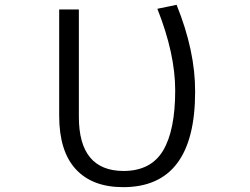

<svg xmlns="http://www.w3.org/2000/svg" viewBox="-20 -770 1040 800"><path d="M493.2 9.8Q364.3 9.8 295.4 -65.4Q226.6 -140.6 226.6 -287.1V-730.5H308.6V-283.2Q308.6 -58.6 494.1 -57.6Q608.4 -57.6 659.2 -142.1Q710 -226.6 710 -393.6Q710 -545.9 635.7 -733.4L715.8 -750Q793.9 -556.6 793 -387.7Q793 9.8 493.2 9.8Z"/></svg>

Font: GenEi Gothic M SemiLight
Style: Regular
Weight: 350
Designer: o_tamon (Modified); [Source Han Sans]
Ryoko NISHIZUKA  (kana & ideographs); Paul D. Hunt (Latin, Greek & Cyrillic); Wenl
Version: Version 1.1a;Original Version 1.004